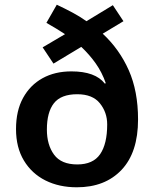

<svg xmlns="http://www.w3.org/2000/svg" viewBox="-20 -785 654 815"><path d="M221 -765Q255 -749 287 -732Q319 -715 347 -695L459 -763L504 -695L416 -642Q487 -576 526.5 -487Q566 -398 566 -278Q566 -138 496 -64Q426 10 306 10Q231 10 173 -19Q115 -48 81.5 -103.5Q48 -159 48 -237Q48 -315 78 -369.5Q108 -424 160.5 -453Q213 -482 283 -482Q334 -482 369.5 -469Q405 -456 425 -430L429 -432Q413 -478 386.5 -515.5Q360 -553 325 -586L207 -515L161 -584L256 -640Q238 -652 218 -664Q198 -676 177 -688ZM308 -385Q239 -385 209 -347Q179 -309 179 -235Q179 -170 209.5 -128.5Q240 -87 308 -87Q375 -87 405 -130.5Q435 -174 435 -257Q435 -308 404 -346.5Q373 -385 308 -385Z"/></svg>

Font: Noto Sans Javanese SemiBold
Style: Regular
Weight: 600
Version: Version 2.004